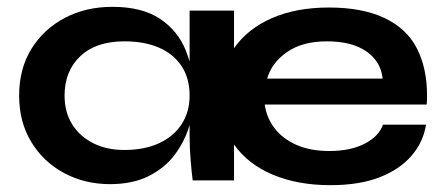

<svg xmlns="http://www.w3.org/2000/svg" viewBox="-20 -528 1306 562"><path d="M302 11Q228 11 167.5 -21.5Q107 -54 71.5 -112.5Q36 -171 36 -248Q36 -327 72 -385Q108 -443 169.5 -475.5Q231 -508 309 -508Q395 -508 447.5 -473.5Q500 -439 524 -380Q530 -364 535 -348V-497H665V-387Q705 -444 776 -475Q847 -506 943 -506Q1041 -506 1106 -475Q1171 -444 1200.5 -386Q1230 -328 1230 -248Q1230 -235 1229 -222H755Q760 -184 783.5 -153Q807 -122 847.5 -104Q888 -86 944 -86Q1006 -86 1047.5 -107.5Q1089 -129 1101 -163H1227Q1219 -112 1184.5 -72Q1150 -32 1091 -9Q1032 14 947 14Q852 14 779 -16.5Q706 -47 665 -105V0H544Q541 -23 538 -59.5Q535 -96 535 -128V-162Q534 -160 534 -159Q520 -113 491 -74.5Q462 -36 415 -12.5Q368 11 302 11ZM344 -89Q403 -89 446 -109Q489 -129 512 -165Q535 -201 535 -248Q535 -299 511.5 -334.5Q488 -370 445.5 -388.5Q403 -407 344 -407Q261 -407 215 -363.5Q169 -320 169 -248Q169 -200 191 -164.5Q213 -129 252.5 -109Q292 -89 344 -89ZM937 -407Q865 -407 820 -375.5Q775 -344 762 -298H1100Q1095 -348 1052.5 -377.5Q1010 -407 937 -407Z"/></svg>

Font: Syne Modified
Style: Bold
Weight: 700
Designer: Lucas Descroix
Foundry: Bonjour Monde
Version: Version 2.200